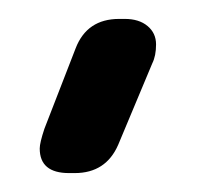

<svg xmlns="http://www.w3.org/2000/svg" viewBox="-20 -798 208 203"><path d="M22 -641Q22 -615 53 -615H59Q92 -615 105 -645L141 -731Q145 -739 145 -751Q145 -763 136 -770.5Q127 -778 112 -778H106Q72 -778 60 -747L27 -662Q22 -647 22 -641Z"/></svg>

Font: WDXL Lubrifont SC
Style: Regular
Weight: 400
Designer: [WDXL Lubrifont] Copyright 2020-2022 (c) NightFurySL2001, Skr-ZERO; [ZCOOL QingKe HuangYou] Copyright 2018-2022 (c) The 
Version: Version 2.001;hotconv 1.1.1;makeotfexe 2.6.0